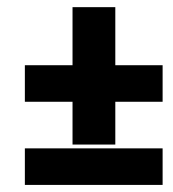

<svg xmlns="http://www.w3.org/2000/svg" viewBox="-20 -564 486 539"><path d="M303.7 -543.9V-380.9H436.5V-278.3H303.7V-158.2H183.6V-278.3H49.8V-380.9H183.6V-543.9ZM49.8 -44.9V-147.5H436.5V-44.9Z"/></svg>

Font: RIT TN Joy
Style: Extra Bold
Weight: 800
Designer: Hussain K H
Foundry: Rachana Institute of Typography
Version: 1.6.2